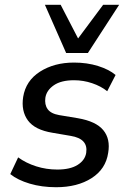

<svg xmlns="http://www.w3.org/2000/svg" viewBox="-20 -775 538 804"><path d="M23 0ZM215 9Q155 9 104.5 -6Q54 -21 23 -46L56 -116Q89 -92 131.5 -78.5Q174 -65 220 -65Q274 -65 305 -84.5Q336 -104 341 -135Q350 -194 276 -206L200 -219Q126 -231 97 -270.5Q68 -310 77 -369Q88 -437 147.5 -475Q207 -513 290 -513Q345 -513 391 -498.5Q437 -484 464 -461L429 -393Q403 -414 366 -426.5Q329 -439 290 -439Q236 -439 205.5 -418Q175 -397 170 -366Q166 -337 179.5 -318Q193 -299 228 -293L306 -280Q382 -267 412.5 -230Q443 -193 433 -135Q423 -67 363.5 -29Q304 9 215 9ZM257 -553 168 -755H234L307 -614L412 -755H479L348 -553Z"/></svg>

Font: Winston Medium
Style: Italic
Weight: 500
Italic angle: -9°
Designer: Original fonts by Vernon Adams / Changes by Cristiano Sobral
Foundry: Original fonts by Vernon Adams / Changes by Cristiano Sobral
Version: Version 2.503;July 17, 2020;FontCreator 13.0.0.2655 64-bit